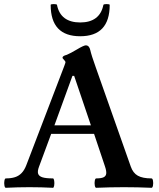

<svg xmlns="http://www.w3.org/2000/svg" viewBox="-24 -895 759 918"><path d="M3.9 -42Q29.3 -42 47.6 -47.9Q65.9 -53.7 79.3 -67.6Q92.8 -81.5 102.1 -106L283.2 -579.1Q289.1 -594.7 289.1 -597.7Q289.1 -600.1 286.6 -603.3Q284.2 -606.4 281.7 -609.4Q279.3 -611.8 277.1 -614.5Q274.9 -617.2 274.9 -619.1Q274.9 -627 291.5 -631.8Q294.9 -632.3 299.3 -634.8Q311.5 -639.6 342.3 -657.7Q359.4 -668 370.4 -673.1Q381.3 -678.2 386.2 -678.2Q394.5 -678.2 399.9 -672.4Q405.3 -666.5 407.7 -655.3Q410.2 -643.6 417 -622.3Q423.8 -601.1 433.1 -575.2L601.1 -99.1Q611.8 -67.9 635 -54.9Q658.2 -42 700.2 -42Q705.6 -42 707.5 -30.8Q709.5 -19.5 707.5 -8.3Q705.6 2.9 700.2 2.9Q634.3 0 568.4 0Q502 0 436 2.9Q431.2 2.9 429.2 -8.3Q427.2 -19.5 429.2 -30.8Q431.2 -42 436 -42Q460 -42 471.2 -47.4Q482.4 -52.7 483.9 -64.9Q485.4 -77.1 478 -99.1L425.8 -254.9H220.7L162.6 -98.1Q154.3 -76.2 158.4 -64.2Q162.6 -52.2 179.4 -47.1Q196.3 -42 229 -42Q233.4 -42 235.1 -30.8Q236.8 -19.5 235.1 -8.3Q233.4 2.9 229 2.9Q172.9 0 116.7 0Q60.5 0 3.9 2.9Q-1 2.9 -2.9 -8.3Q-4.9 -19.5 -2.9 -30.8Q-1 -42 3.9 -42ZM410.6 -295.9 330.6 -532.2H322.3L236.3 -295.9ZM218.3 -871.6Q218.3 -875.5 233.4 -875.5Q248 -875.5 248.5 -871.4Q256.8 -829.5 284.9 -808.5Q313 -787.6 359.4 -787.6Q405.9 -787.6 433.9 -808.6Q461.9 -829.6 470.3 -871.4Q471.2 -875.5 485.4 -875.5Q500.5 -875.5 500.5 -871.6Q500.5 -721.7 359.4 -721.7Q218.3 -721.7 218.3 -871.6Z"/></svg>

Font: Junicode Two Beta VF
Style: Regular
Weight: 400
Designer: Peter S. Baker
Foundry: Briery Creek Software
Version: Version 1.031 beta; ttfautohint (v1.8.1.43-b0c9)